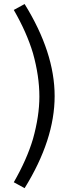

<svg xmlns="http://www.w3.org/2000/svg" viewBox="-20 -768 376 975"><path d="M147.5 -497.5Q116.2 -602.5 50 -717.5L105 -747.5Q257.5 -501.2 257.5 -280Q257.5 -58.8 105 187.5L50 157.5Q116.2 42.5 147.5 -62.5Q180 -178.8 180 -277.5Q180 -381.2 147.5 -497.5Z"/></svg>

Font: Cambay
Style: Regular
Weight: 400
Version: Version 1.180;PS 001.180;hotconv 1.0.70;makeotf.lib2.5.58329